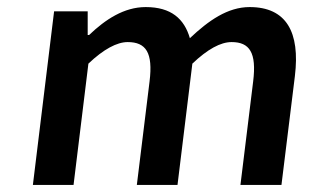

<svg xmlns="http://www.w3.org/2000/svg" viewBox="-20 -523 883 543"><path d="M73 0H188L230 -343C273 -384 311 -404 341 -404C393 -404 413 -374 403 -293L367 0H482L524 -343C567 -384 604 -404 635 -404C686 -404 706 -374 696 -293L660 0H776L814 -308C829 -432 790 -503 686 -503C624 -503 570 -465 517 -415C501 -470 464 -503 392 -503C331 -503 278 -468 232 -424H228V-491H133Z"/></svg>

Font: Falling Sky
Style: Obl
Weight: 400
Designer: Paul D. Hunt
Foundry: Adobe Systems Incorporated
Version: Version 1.02